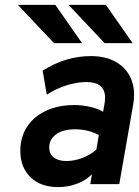

<svg xmlns="http://www.w3.org/2000/svg" viewBox="-20 -752 568 784"><path d="M219 12Q145 12 104 -28.8Q63 -69.5 63 -136Q63 -192 90.5 -234.2Q118 -276.5 168 -299.8Q218 -323 284.5 -323Q317 -323 348.8 -315.5Q380.5 -308 401 -295.5L406 -324Q424.5 -417 332.5 -417Q295 -417 252.5 -403.8Q210 -390.5 171 -365.5L154 -463.5Q248.5 -523 351 -523Q412.5 -523 454.8 -498.2Q497 -473.5 515.5 -429.2Q534 -385 524 -326L467 0H348.5L355.5 -41Q333 -16.5 295.5 -2.2Q258 12 219 12ZM251 -94.5Q282.5 -94.5 315 -106.5Q347.5 -118.5 373.5 -141L383.5 -200.5Q365 -211 340 -217.5Q315 -224 287 -224Q237.5 -224 209.2 -203.8Q181 -183.5 181 -149.5Q181 -123.5 199.8 -109Q218.5 -94.5 251 -94.5ZM200.5 -576 53 -732H206L315 -576ZM407 -576 260 -732H412.5L521.5 -576Z"/></svg>

Font: Overpass
Style: Bold Italic
Weight: 700
Italic angle: -10°
Designer: Delve Withrington, Dave Bailey, Thomas Jockin
Foundry: Delve Fonts LLC
Version: Version 4.000; ttfautohint (v1.8.3)